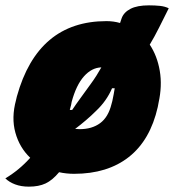

<svg xmlns="http://www.w3.org/2000/svg" viewBox="-30 -638 651 718"><path d="M368 -559Q395 -559 419 -552Q422 -562 425 -570Q433 -592 458 -605Q483 -618 527 -618Q550 -618 568.5 -616Q587 -614 601 -607Q582 -569 565 -535Q548 -501 530 -471Q558 -429 567.5 -373Q577 -317 563 -254L560 -238Q532 -114 452 -51Q372 12 247 12Q218 12 191 6Q166 36 140.5 48Q115 60 78 60Q49 60 26.5 51.5Q4 43 -10 29Q42 -2 83 -48Q43 -86 27.5 -142Q12 -198 30 -264L33 -277Q111 -559 368 -559ZM236 -246Q233 -236 231 -227H240Q254 -248 270.5 -270.5Q287 -293 310 -325Q321 -340 330.5 -355Q340 -370 349 -386Q313 -385 284 -352.5Q255 -320 238 -257ZM330 -224Q312 -206 291.5 -188.5Q271 -171 251 -156Q259 -155 268 -155Q314 -155 344.5 -177.5Q375 -200 387 -249L390 -260Q396 -288 399 -308H389Q369 -261 330 -224Z"/></svg>

Font: Recursive Sn Csl St Blk
Style: Italic
Weight: 900
Italic angle: -15°
Version: Version 1.079;hotconv 1.0.112;makeotfexe 2.5.65598; ttfautoh